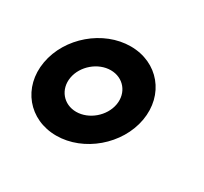

<svg xmlns="http://www.w3.org/2000/svg" viewBox="-80 -715 569 536"><g transform="rotate(30 204.5 -447.0)"><path d="M205.5 -607.3C117.3 -607.3 32.8 -535.5 17.3 -447.3C1.7 -359.1 60.9 -287.3 149.1 -287.3C237.2 -287.3 321.7 -359.1 337.3 -447.3C352.8 -535.5 293.7 -607.3 205.5 -607.3ZM102.7 -447.3C109.9 -488.2 149.5 -521.8 190.4 -521.8C231.3 -521.8 259 -488.2 251.8 -447.3C244.6 -406.4 205 -372.7 164.1 -372.7C123.2 -372.7 95.5 -406.4 102.7 -447.3Z"/></g></svg>

Font: TudorRose
Style: Oblique
Weight: 500
Italic angle: 10°
Version: Version 001.000